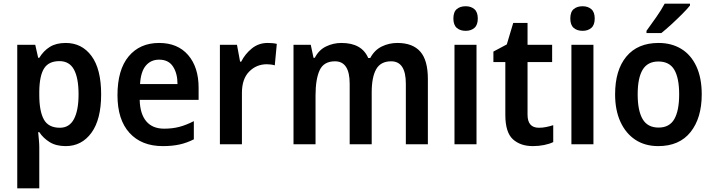

<svg xmlns="http://www.w3.org/2000/svg" viewBox="-20 -786 3887 1046"><path d="M338 -552Q426 -552 478.5 -481Q531 -410 531 -272Q531 -135 478 -62.5Q425 10 338 10Q286 10 251 -11.5Q216 -33 194 -66H188Q190 -44 192 -22.5Q194 -1 194 15V240H74V-542H172L188 -471H194Q217 -509 251.5 -530.5Q286 -552 338 -552ZM304 -453Q245 -453 220 -413Q195 -373 194 -288V-269Q194 -180 219 -135Q244 -90 306 -90Q358 -90 383 -137.5Q408 -185 408 -272Q408 -361 383 -407Q358 -453 304 -453Z M847 -552Q948 -552 1005 -486Q1062 -420 1062 -308V-242H741Q743 -165 777 -125Q811 -85 874 -85Q920 -85 957.5 -95Q995 -105 1036 -126V-27Q999 -8 959 1Q919 10 867 10Q751 10 685.5 -62Q620 -134 620 -267Q620 -406 681 -479Q742 -552 847 -552ZM847 -461Q802 -461 774.5 -428.5Q747 -396 743 -328H947Q947 -386 922.5 -423.5Q898 -461 847 -461Z M1438 -552Q1449 -552 1462.5 -551Q1476 -550 1488 -547L1477 -430Q1468 -433 1455.5 -434.5Q1443 -436 1434 -436Q1377 -436 1337.5 -396Q1298 -356 1298 -280V0H1178V-542H1271L1288 -450H1294Q1315 -492 1352 -522Q1389 -552 1438 -552Z M2145 -552Q2228 -552 2269.5 -505Q2311 -458 2311 -356V0H2191V-330Q2191 -452 2111 -452Q2054 -452 2029.5 -409Q2005 -366 2005 -283V0H1885V-330Q1885 -452 1805 -452Q1744 -452 1721.5 -403.5Q1699 -355 1699 -266V0H1579V-542H1673L1688 -471H1695Q1717 -514 1756.5 -533Q1796 -552 1840 -552Q1951 -552 1986 -470H1997Q2020 -513 2059.5 -532.5Q2099 -552 2145 -552Z M2517 -752Q2546 -752 2564.5 -736Q2583 -720 2583 -685Q2583 -650 2564.5 -634Q2546 -618 2517 -618Q2487 -618 2468.5 -634Q2450 -650 2450 -685Q2450 -721 2468.5 -736.5Q2487 -752 2517 -752ZM2576 -542V0H2456V-542Z M2916 -90Q2936 -90 2955.5 -94Q2975 -98 2994 -104V-12Q2974 -2 2944.5 4Q2915 10 2883 10Q2815 10 2774 -27.5Q2733 -65 2733 -160V-448H2668V-505L2741 -544L2776 -661H2854V-542H2988V-448H2854V-161Q2854 -90 2916 -90Z M3154 -752Q3183 -752 3201.5 -736Q3220 -720 3220 -685Q3220 -650 3201.5 -634Q3183 -618 3154 -618Q3124 -618 3105.5 -634Q3087 -650 3087 -685Q3087 -721 3105.5 -736.5Q3124 -752 3154 -752ZM3213 -542V0H3093V-542Z M3803 -272Q3803 -143 3742 -66.5Q3681 10 3566 10Q3494 10 3441.5 -24.5Q3389 -59 3360 -122.5Q3331 -186 3331 -272Q3331 -404 3392.5 -478Q3454 -552 3568 -552Q3638 -552 3691 -520Q3744 -488 3773.5 -425Q3803 -362 3803 -272ZM3454 -272Q3454 -183 3481 -137Q3508 -91 3568 -91Q3627 -91 3653.5 -137Q3680 -183 3680 -272Q3680 -361 3653.5 -406Q3627 -451 3567 -451Q3508 -451 3481 -406Q3454 -361 3454 -272ZM3739 -756Q3724 -737 3696 -709Q3668 -681 3637.5 -653Q3607 -625 3583 -606H3502V-618Q3526 -651 3554.5 -691.5Q3583 -732 3601 -766H3739Z"/></svg>

Font: Noto Sans Gujarati SemiCondensed SemiBold
Style: Regular
Weight: 600
Width: 4
Designer: Jelle Bosma - Monotype Design Team, Universal Thirst
Foundry: Monotype Imaging Inc.
Version: Version 2.106; ttfautohint (v1.8.4.7-5d5b)